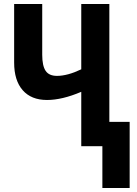

<svg xmlns="http://www.w3.org/2000/svg" viewBox="-20 -734 689 964"><path d="M529 -714V-122H631V210H494V0H388V-273Q292 -232 216 -232Q137 -232 94 -281Q51 -330 51 -420V-714H192V-459Q192 -404 209 -378.5Q226 -353 266 -353Q319 -353 388 -386V-714Z"/></svg>

Font: Noto Sans Condensed
Style: Bold
Weight: 700
Width: 3
Designer: Monotype Design Team
Foundry: Monotype Imaging Inc.
Version: Version 2.013; ttfautohint (v1.8.4.7-5d5b)